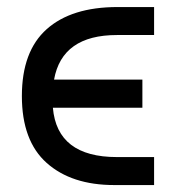

<svg xmlns="http://www.w3.org/2000/svg" viewBox="-20 -533 507 553"><path d="M423.8 0H309.1Q186 0 114.5 -63.7Q43 -127.4 43 -256.3Q43 -385.3 114.5 -449Q186 -512.7 318.4 -512.7H423.8V-432.1H316.9Q158.7 -432.1 135.7 -303.7H390.1V-222.7H132.3Q144.5 -80.6 316.9 -80.6H423.8Z"/></svg>

Font: Cadman
Style: Regular
Weight: 400
Designer: Paul James MIller
Foundry: High-Logic / Made with FontCreator
Version: Version 2.114;March 28, 2021;FontCreator 13.0.0.2683 64-bit